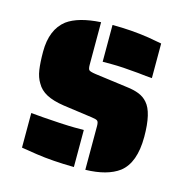

<svg xmlns="http://www.w3.org/2000/svg" viewBox="-84 -598 666 686"><g transform="rotate(15 249.0 -255.0)"><path d="M383 -376Q321 -382 283 -382H250V-518Q321 -518 385 -508L435 -499V-371Q416 -372 383 -376ZM290 -155Q290 -170 285 -174Q280 -178 264 -180L156 -195Q116 -201 91.5 -214Q67 -227 55 -249Q43 -268 39 -295Q35 -322 35 -362Q35 -444 84 -482Q125 -512 208 -517V-360Q208 -345 212 -340.5Q216 -336 237 -333L357 -317Q383 -314 402 -306.5Q421 -299 434 -284Q463 -252 463 -161Q463 -65 414 -27Q371 5 290 7ZM108 -2 51 -11V-139Q91 -135 159 -131Q197 -129 213 -129H248V8Q168 7 108 -2Z"/></g></svg>

Font: Saira Stencil
Style: Regular
Weight: 400
Designer: Hector Gatti with collaboration of the Omnibus-Type team
Foundry: Omnibus-Type
Version: Version 1.003